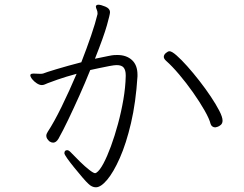

<svg xmlns="http://www.w3.org/2000/svg" viewBox="-20 -764 1040 817"><path d="M565 -439V-446Q565 -487 541.5 -508.5Q518 -530 479 -530Q471 -530 464 -529.5Q457 -529 440 -525.5Q423 -522 384 -514Q422 -610 435 -656.5Q448 -703 448 -711V-714Q447 -728 428 -736Q409 -744 398 -744Q392 -744 389 -740Q388 -739 388 -736Q388 -731 391.5 -723.5Q395 -716 395 -708V-704Q386 -666 367.5 -612Q349 -558 326 -499Q268 -484 221.5 -470Q175 -456 163 -451Q159 -450 155.5 -450Q152 -450 148 -450Q141 -450 134 -450.5Q127 -451 122 -451Q113 -451 110 -447Q109 -446 109 -444Q109 -437 117 -427Q125 -417 136.5 -409.5Q148 -402 158 -402Q164 -402 170 -404.5Q176 -407 183 -410Q190 -413 224 -425Q258 -437 306 -450Q275 -377 242.5 -310.5Q210 -244 183 -203Q177 -194 177 -186Q177 -174 191 -162Q199 -157 206 -157Q219 -157 229 -174Q248 -208 270.5 -255Q293 -302 317.5 -356.5Q342 -411 364 -466Q378 -469 401 -474Q424 -479 445.5 -483Q467 -487 476 -487Q498 -487 506.5 -476Q515 -465 515 -444V-440Q514 -393 505 -340.5Q496 -288 482 -236.5Q468 -185 452 -141.5Q436 -98 420 -68Q404 -38 390 -29Q386 -27 385 -27Q378 -27 360 -41Q342 -55 320.5 -76Q299 -97 280 -117Q272 -125 266 -125Q254 -125 254 -112Q254 -107 266 -90Q278 -73 295.5 -51.5Q313 -30 329.5 -10.5Q346 9 356 18Q371 33 388 33Q409 33 436 1Q463 -31 490 -92Q517 -153 537.5 -240.5Q558 -328 565 -439ZM927 -251Q927 -266 913 -293Q899 -320 877 -353Q855 -386 828.5 -420Q802 -454 776.5 -482.5Q751 -511 731 -528.5Q711 -546 701 -546Q695 -546 686 -538.5Q677 -531 677 -522Q677 -514 687 -505Q712 -483 742.5 -447Q773 -411 801.5 -370.5Q830 -330 850.5 -294Q871 -258 876 -237Q878 -230 883.5 -226Q889 -222 896 -222Q897 -222 904.5 -224Q912 -226 919.5 -232.5Q927 -239 927 -251Z"/></svg>

Font: Klee One
Style: Regular
Weight: 400
Designer: Fontworks Inc.
Foundry: Fontworks Inc.
Version: Version 1.100